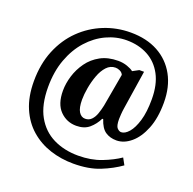

<svg xmlns="http://www.w3.org/2000/svg" viewBox="-146 -861 1154 1150"><g transform="rotate(20 431.0 -286.0)"><path d="M439 142Q361 142 290.5 119Q220 96 165.5 48.5Q111 1 80 -71.5Q49 -144 49 -242Q49 -352 85 -439.5Q121 -527 183.5 -588Q246 -649 326.5 -681.5Q407 -714 496 -714Q597 -714 670.5 -674Q744 -634 784.5 -560.5Q825 -487 825 -386Q825 -289 797.5 -220Q770 -151 726 -114Q682 -77 634 -77Q593 -77 563.5 -97Q534 -117 517 -170H511Q492 -131 460.5 -104Q429 -77 378 -77Q317 -77 274.5 -120Q232 -163 232 -248Q232 -294 247 -343Q262 -392 292.5 -434.5Q323 -477 370.5 -503Q418 -529 483 -529Q514 -529 541 -519.5Q568 -510 581 -499L620 -520H650L612 -273Q609 -255 607.5 -233.5Q606 -212 606 -203Q606 -159 619 -146Q632 -133 644 -133Q668 -133 692.5 -161Q717 -189 733.5 -244Q750 -299 750 -381Q750 -474 716.5 -536.5Q683 -599 624 -630.5Q565 -662 489 -662Q423 -662 360.5 -633Q298 -604 248.5 -549Q199 -494 170 -415.5Q141 -337 141 -238Q141 -125 181 -53.5Q221 18 291 52.5Q361 87 450 87Q532 87 597.5 61.5Q663 36 708 5L731 47Q678 85 607.5 113.5Q537 142 439 142ZM414 -135Q438 -135 454 -151.5Q470 -168 479 -194Q488 -220 494 -248L531 -457Q525 -471 510.5 -478Q496 -485 482 -485Q449 -485 425.5 -459.5Q402 -434 387.5 -394.5Q373 -355 365.5 -312.5Q358 -270 358 -237Q358 -184 373.5 -159.5Q389 -135 414 -135Z"/></g></svg>

Font: Noto Serif Thai SemiCondensed ExtraBold
Style: Regular
Weight: 800
Width: 4
Designer: Monotype Design Team
Foundry: Monotype Imaging Inc.
Version: Version 2.002; ttfautohint (v1.8.4.7-5d5b)